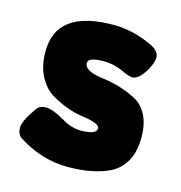

<svg xmlns="http://www.w3.org/2000/svg" viewBox="-87 -615 663 703"><g transform="rotate(15 244.5 -264.0)"><path d="M44 -47Q133 9 230 9Q327 9 390 -22Q426 -41 445 -77Q464 -112 464 -165Q464 -218 445 -252Q426 -286 396 -300Q337 -330 268 -338Q200 -347 200 -377Q200 -399 259 -399Q297 -399 330 -384Q361 -369 374 -369Q396 -369 419 -404Q441 -438 441 -463Q441 -486 406 -503Q332 -537 260 -537Q43 -537 43 -379Q43 -325 62 -288Q82 -249 110 -231Q172 -193 235 -184Q302 -175 302 -156Q302 -132 241 -132Q206 -132 165 -157Q123 -181 99 -181Q74 -181 63 -164Q25 -111 25 -85Q25 -59 44 -47Z"/></g></svg>

Font: FredokaOneMacrons
Style: Regular
Weight: 500
Designer: ""
Foundry: ""
Version: ""